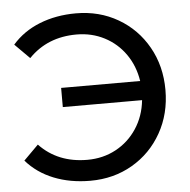

<svg xmlns="http://www.w3.org/2000/svg" viewBox="-52 -759 810 818"><g transform="rotate(-5 353.5 -350.0)"><path d="M654 -350Q654 -248 608 -166.5Q562 -85 482 -38.5Q402 8 302 8Q216 8 146 -20Q76 -48 29 -102L92 -165Q171 -82 297 -82Q364 -82 419 -111.5Q474 -141 509 -194Q544 -247 551 -315H212V-397H550Q540 -462 505 -512Q470 -562 416 -590Q362 -618 297 -618Q172 -618 92 -535L29 -598Q76 -652 146.5 -680Q217 -708 302 -708Q402 -708 482 -661.5Q562 -615 608 -533.5Q654 -452 654 -350Z"/></g></svg>

Font: Montserrat Alternates Medium
Style: Regular
Weight: 500
Designer: Julieta Ulanovsky
Foundry: Julieta Ulanovsky
Version: Version 7.200